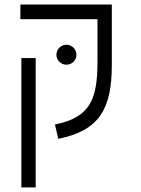

<svg xmlns="http://www.w3.org/2000/svg" viewBox="-20 -606 626 851"><path d="M412.1 -585.9H70.3V-521H412.1V-335.9C412.1 -169.4 382.8 -85.9 223.6 -54.2L238.3 9.3C421.9 -27.3 475.6 -125.5 475.6 -318.4V-585.9ZM138.2 224.6V-348.6H74.7V224.6ZM274.4 -319.3C298.8 -319.3 318.8 -338.9 318.8 -363.3C318.8 -387.7 298.8 -407.7 274.4 -407.7C250 -407.7 230 -387.7 230 -363.3C230 -338.9 250 -319.3 274.4 -319.3Z"/></svg>

Font: Cascadia Code PL Light
Style: Regular
Weight: 300
Monospace: yes
Designer: Aaron Bell
Foundry: Saja Typeworks
Version: Version 2404.023